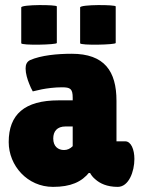

<svg xmlns="http://www.w3.org/2000/svg" viewBox="-20 -720 557 750"><path d="M63 -551C63 -542 202 -545 202 -552V-695C202 -702 63 -703 63 -691ZM293 -551C293 -542 432 -545 432 -552V-695C432 -702 293 -703 293 -691ZM435 -168V-326C435 -442 388 -510 260 -510C204 -510 140 -504 97 -485C84 -478 80 -467 80 -452C80 -433 87 -410 94 -393C98 -382 103 -372 108 -363L143 -371C164 -375 193 -379 222 -379C255 -379 264 -373 264 -338V-328H209C76 -328 14 -273 14 -165C14 -73 87 10 187 10C256 10 299 -9 330 -48C335 -37 343 -27 353 -19C370 -4 397 10 440 10C483 10 505 -50 505 -99C505 -136 492 -168 469 -168ZM188 -179C188 -207 203 -226 236 -226H264V-149C254 -139 243 -134 230 -134C207 -134 188 -148 188 -179Z"/></svg>

Font: Lilita 2
Style: Regular
Weight: 400
Designer: Juan Montoreano
Foundry: Juan Montoreano
Version: Version 2.001